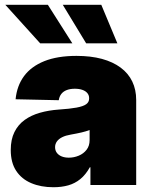

<svg xmlns="http://www.w3.org/2000/svg" viewBox="-20 -764 626 793"><path d="M200.7 9.3Q148.9 9.3 109.1 -7.6Q69.3 -24.4 46.9 -58.3Q24.4 -92.3 24.4 -144.5Q24.4 -188 39.6 -218.5Q54.7 -249 81.8 -268.6Q108.9 -288.1 145 -298.3Q181.2 -308.6 223.1 -311.5Q268.6 -314.5 296.1 -319.6Q323.7 -324.7 335.9 -333.5Q348.1 -342.3 348.1 -356.9V-358.9Q348.1 -370.6 340.8 -379.4Q333.5 -388.2 320.3 -392.8Q307.1 -397.5 289.1 -397.5Q270 -397.5 255.9 -392.1Q241.7 -386.7 233.4 -376.2Q225.1 -365.7 222.7 -350.1L44.4 -354Q49.8 -409.7 79.3 -449.7Q108.9 -489.7 163.1 -511.5Q217.3 -533.2 295.9 -533.2Q355 -533.2 400.9 -520.8Q446.8 -508.3 478.5 -484.6Q510.3 -460.9 526.4 -427.2Q542.5 -393.6 542.5 -351.1V0H353.5V-73.2H351.1Q334 -42.5 311.8 -24.4Q289.6 -6.3 262 1.5Q234.4 9.3 200.7 9.3ZM264.2 -112.8Q285.6 -112.8 305.4 -121.1Q325.2 -129.4 337.6 -145.5Q350.1 -161.6 350.1 -185.1V-227.1Q342.8 -224.1 334.5 -221.7Q326.2 -219.2 316.9 -217Q307.6 -214.8 296.4 -212.6Q285.2 -210.4 272 -208Q251.5 -204.6 237.1 -197.5Q222.7 -190.4 215.1 -179.9Q207.5 -169.4 207.5 -156.2Q207.5 -142.6 214.8 -132.8Q222.2 -123 234.9 -117.9Q247.6 -112.8 264.2 -112.8ZM335.9 -585 239.3 -744.1H398.4L464.8 -585ZM146 -585 2 -744.1H177.7L278.8 -585Z"/></svg>

Font: Inter 28pt Black
Style: Regular
Weight: 900
Designer: Rasmus Andersson
Foundry: rsms
Version: Version 4.001;git-66647c0bb